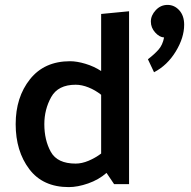

<svg xmlns="http://www.w3.org/2000/svg" viewBox="-20 -752 781 784"><path d="M664 -732Q692 -732 712 -710Q732 -688 732 -651Q732 -598 697.5 -541.5Q663 -485 609 -457L584 -510Q610 -530 627 -549Q644 -568 650 -599Q631 -600 613.5 -619.5Q596 -639 596 -664Q596 -689 616 -710.5Q636 -732 664 -732ZM289 -406Q217 -406 189 -355.5Q161 -305 161 -245Q161 -180 187.5 -132Q214 -84 289 -84Q314 -84 341.5 -95.5Q369 -107 393 -125V-365Q369 -384 341.5 -395Q314 -406 289 -406ZM507 -706V0H446L415 -46Q383 -18 340 -3Q297 12 261 12Q155 12 99.5 -61.5Q44 -135 44 -245Q44 -355 102.5 -428.5Q161 -502 266 -502Q294 -502 329 -491.5Q364 -481 393 -462V-695Z"/></svg>

Font: Palanquin SemiBold
Style: Regular
Weight: 600
Designer: Pria Ravichandran
Version: Version 1.0.4